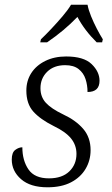

<svg xmlns="http://www.w3.org/2000/svg" viewBox="-20 -786 474 816"><path d="M182 10Q109 10 69.5 -24.5Q30 -59 30 -108Q30 -138 45 -149Q60 -160 75 -160Q75 -104 101 -66Q127 -28 188 -28Q244 -28 274.5 -57.5Q305 -87 305 -132Q305 -169 282 -197.5Q259 -226 207 -251Q151 -279 121.5 -312Q92 -345 92 -401Q92 -443 113 -475.5Q134 -508 172.5 -527Q211 -546 261 -546Q336 -546 369.5 -513.5Q403 -481 403 -443Q403 -395 352 -395Q352 -424 343.5 -450Q335 -476 314 -492.5Q293 -509 257 -509Q209 -509 180.5 -481Q152 -453 152 -411Q152 -374 175 -349Q198 -324 248 -300Q302 -275 333.5 -238.5Q365 -202 365 -148Q365 -104 343.5 -68Q322 -32 281.5 -11Q241 10 182 10ZM154 -619Q174 -638 198.5 -664Q223 -690 246 -717Q269 -744 282 -766H352Q356 -744 367 -717Q378 -690 391.5 -664Q405 -638 417 -619L414 -606H391Q340 -656 309 -714Q280 -684 249 -658Q218 -632 180 -606H151Z"/></svg>

Font: Noto Serif Light
Style: Italic
Weight: 300
Italic angle: -12°
Designer: Monotype Design Team
Foundry: Monotype Imaging Inc.
Version: Version 2.013